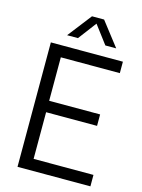

<svg xmlns="http://www.w3.org/2000/svg" viewBox="-138 -1024 815 1103"><g transform="rotate(15 270.0 -473.0)"><path d="M78.5 0V-740H507V-672H156V-413.5H459V-345.5H156V-68H512V0ZM158 -804 268 -946H340L450 -804H385.5L304 -912L222.5 -804Z"/></g></svg>

Font: Encode Sans SmCnd
Style: Regular
Weight: 400
Width: 4
Designer: Multiple Designers
Foundry: Impallari Type
Version: Version 3.002; ttfautohint (v1.8.3) -l 8 -r 50 -G 200 -x 14 